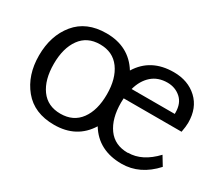

<svg xmlns="http://www.w3.org/2000/svg" viewBox="-104 -787 1187 1037"><g transform="rotate(30 489.0 -268.0)"><path d="M726 -51 727 -52Q815 -52 894 -136L928 -80Q840 17 726 17Q582 17 514 -94Q445 17 305 17Q181 17 114.5 -64Q48 -145 48 -267Q48 -391 114.5 -472Q181 -553 305 -553Q445 -553 514 -442Q582 -553 725 -553Q814 -553 871 -500Q928 -447 928 -355Q928 -332 921 -295H560Q559 -286 559 -268Q559 -169 601.5 -110Q644 -51 726 -51ZM723 -487H724Q665 -487 626.5 -453Q588 -419 572 -360H841V-368Q841 -426 806.5 -456.5Q772 -487 723 -487ZM471 -268Q471 -366 428 -425Q385 -484 305 -484Q225 -484 182.5 -425Q140 -366 140 -268Q140 -169 182.5 -110.5Q225 -52 305 -52Q385 -52 428 -110.5Q471 -169 471 -268Z"/></g></svg>

Font: Martel Sans
Style: Regular
Weight: 400
Designer: Dan Reynolds and Mathieu Réguer
Foundry: Dan Reynolds and Mathieu Réguer
Version: Version 1.001;PS 001.001;hotconv 1.0.70;makeotf.lib2.5.58329